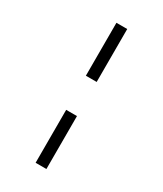

<svg xmlns="http://www.w3.org/2000/svg" viewBox="-201 -827 810 955"><g transform="rotate(30 204.0 -350.0)"><path d="M235 -752V-448H173V-752ZM235 -252V52H173V-252Z"/></g></svg>

Font: Pathway Extreme 72pt Medium
Style: Regular
Weight: 500
Designer: Eduardo Rodriguez Tunni
Foundry: Eduardo Rodriguez Tunni
Version: Version 1.001;gftools[0.9.26]